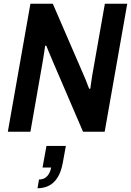

<svg xmlns="http://www.w3.org/2000/svg" viewBox="-20 -706 702 1029"><path d="M22 0 143 -686H263L430 -300Q434 -292 439 -279Q444 -266 449 -253Q454 -240 458 -230L464 -231Q466 -246 469 -266.5Q472 -287 474 -300L542 -686H662L541 0H425L263 -377Q256 -392 245.5 -418.5Q235 -445 228 -461H222Q220 -444 215.5 -417Q211 -390 208 -371L143 0ZM181 303 189 256Q217 256 233 238Q249 220 254 192H208L229 76H333L316 169Q307 217 287.5 247Q268 277 240.5 290Q213 303 181 303Z"/></svg>

Font: Archivo SemiCondensed SemiBold
Style: Italic
Weight: 600
Width: 4
Italic angle: -10°
Designer: Hector Gatti
Foundry: Omnibus-Type
Version: Version 2.001